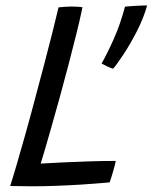

<svg xmlns="http://www.w3.org/2000/svg" viewBox="-20 -672 548 689"><path d="M16.5 -4.5Q25.5 -32 39.5 -80Q53.5 -128 70.5 -188.2Q87.5 -248.5 104.5 -313Q122 -377.5 138.5 -440.8Q155 -504 168.5 -557.2Q182 -610.5 190 -645.5Q197 -646.5 210.2 -647.5Q223.5 -648.5 236.5 -648.5Q247 -648.5 259.5 -647.8Q272 -647 276 -646Q268 -607 255 -554Q242 -501 226.2 -441.2Q210.5 -381.5 194 -321.2Q177.5 -261 162 -207.5Q150.5 -167 141.2 -135.2Q132 -103.5 126 -85Q160 -87 205.8 -89.2Q251.5 -91.5 301.2 -93Q351 -94.5 395.5 -94.5Q393 -81.5 386.2 -58Q379.5 -34.5 373.5 -17.5Q317.5 -12.5 268.8 -9.5Q220 -6.5 177 -5Q135 -3.5 95.2 -3.5Q55.5 -3.5 16.5 -4.5ZM508 -652.5Q495.5 -607.5 471.8 -561Q448 -514.5 423.8 -477.8Q399.5 -441 386 -425.5Q378.5 -427 364.2 -434Q350 -441 344.5 -444Q364.5 -479 388 -531.5Q411.5 -584 428.5 -648Q440.5 -649.5 466.8 -651Q493 -652.5 508 -652.5Z"/></svg>

Font: Grandstander Light
Style: Italic
Weight: 300
Italic angle: -15°
Designer: Tyler Finck
Foundry: Etcetera Type Co
Version: Version 1.200; ttfautohint (v1.8.3)